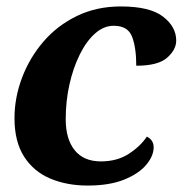

<svg xmlns="http://www.w3.org/2000/svg" viewBox="-20 -566 567 596"><path d="M252 10Q188 10 136.5 -11.5Q85 -33 55 -79.5Q25 -126 25 -199Q25 -263 48.5 -325Q72 -387 115 -437Q158 -487 219 -516.5Q280 -546 355 -546Q445 -546 486 -514.5Q527 -483 527 -440Q527 -412 499 -387Q471 -362 403 -362Q403 -418 390 -452Q377 -486 333 -486Q302 -486 275 -462Q248 -438 227.5 -396.5Q207 -355 195.5 -303.5Q184 -252 184 -196Q184 -134 212 -99.5Q240 -65 293 -65Q343 -65 379 -88Q415 -111 436 -142Q457 -131 457 -109Q457 -82 434 -54.5Q411 -27 365.5 -8.5Q320 10 252 10Z"/></svg>

Font: Noto Serif
Style: Bold Italic
Weight: 700
Italic angle: -12°
Designer: Monotype Design Team
Foundry: Monotype Imaging Inc.
Version: Version 2.013